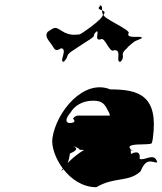

<svg xmlns="http://www.w3.org/2000/svg" viewBox="-20 -832 674 799"><path d="M201 -637C207 -626 213 -617 234 -631C263 -630 226 -575 243 -576C263 -590 225 -561 246 -575C270 -601 249 -600 285 -623C305 -637 333 -654 354 -668C385 -688 359 -682 383 -702C401 -718 358 -688 379 -702C398 -707 369 -661 398 -668C418 -682 434 -609 455 -623C489 -627 460 -574 480 -575C500 -589 462 -562 483 -576C504 -602 475 -603 508 -631C528 -645 494 -625 515 -639C548 -667 535 -657 569 -672C589 -686 548 -660 569 -674C576 -686 507 -668 514 -692C534 -706 392 -760 413 -774C426 -794 373 -787 397 -807C415 -823 372 -793 393 -807C412 -812 400 -794 407 -774C423 -760 300 -678 310 -689C303 -689 271 -680 236 -704C209 -721 209 -720 179 -700C162 -679 186 -662 201 -637ZM612 -238C614 -242 615 -252 616 -256C641 -436 556 -460 439 -460C329 -505 214 -368 198 -256C189 -189 265 -53 381 -53C457 -98 514 -72 565 -119C590 -182 617 -153 634 -156V-158C622 -200 581 -161 561 -171C567 -216 525 -191 525 -191C524 -240 508 -207 508 -213C514 -258 505 -213 505 -213C511 -251 475 -260 429 -254C363 -232 305 -198 266 -158C231 -123 224 -104 256 -142C266 -158 269 -181 271 -193C307 -209 300 -216 285 -224C281 -225 310 -217 311 -209C306 -207 541 -206 541 -206C537 -206 530 -206 525 -209C509 -223 522 -231 567 -231C611 -232 611 -234 612 -238ZM273 -363C290 -392 323 -413 368 -413C407 -413 416 -398 430 -370C439 -359 434 -345 448 -340C454 -340 443 -351 451 -351H303C299 -351 287 -346 284 -338C295 -327 291 -320 267 -320C250 -324 255 -342 273 -363Z"/></svg>

Font: Hussar Przerywany
Style: Obl
Weight: 400
Foundry: Cannot Into Space Fonts
Version: Version 0.982